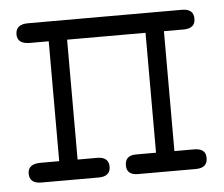

<svg xmlns="http://www.w3.org/2000/svg" viewBox="-39 -475 604 518"><g transform="rotate(-5 262.5 -215.5)"><path d="M21 -26.9Q21 -52.7 54.2 -53.2H106V-377.9H55.2Q21 -377.9 21 -403.8Q21 -430.7 53.2 -431.2H471.2Q503.4 -431.2 502.9 -403.8Q502.9 -378.9 473.1 -377.9H418V-53.2H471.2Q503.4 -53.2 502.9 -26.9Q502.9 0 471.2 0H314.9Q284.2 0 284.2 -25.9Q284.2 -52.7 313 -53.2H368.2V-377.9H155.8V-53.2H210.9Q239.7 -52.2 240.2 -26.9Q240.2 0 208 0H53.2Q21 0 21 -26.9Z"/></g></svg>

Font: CMU Typewriter Text
Style: Light
Weight: 200
Version: Version 0.7.0